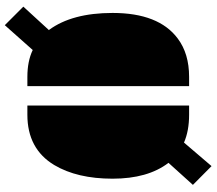

<svg xmlns="http://www.w3.org/2000/svg" viewBox="-70 -726 890 789"><g transform="rotate(90 374.5 -332.0)"><path d="M649.9 -579.6Q714.8 -494.6 714.8 -350.1Q714.8 -204.6 658.7 -110.4Q592.3 0 452.1 0H414.1V-664.6H452.1Q518.1 -664.6 566.4 -643.6L663.1 -756.8L740.2 -680.2L649.4 -579.6ZM296.4 0Q231.9 0 186 -22L84 92.8L7.8 16.6L104.5 -88.9H103.5Q33.7 -183.6 33.7 -350.1Q33.7 -540 139.2 -618.2Q201.2 -664.6 296.4 -664.6H334.5V0Z"/></g></svg>

Font: Plaster
Style: Regular
Weight: 400
Designer: Eben Sorkin
Foundry: Eben Sorkin
Version: Version 1.007